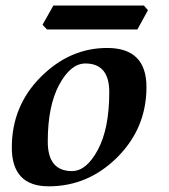

<svg xmlns="http://www.w3.org/2000/svg" viewBox="-20 -653 601 683"><path d="M235.8 -44.4Q287.6 -44.4 328.1 -120.1Q368.7 -195.8 368.7 -325.2Q368.7 -427.2 283.7 -427.2Q231.4 -427.2 190.7 -351.8Q149.9 -276.4 149.9 -149.4Q149.9 -44.4 235.8 -44.4ZM153.3 9.8Q22 9.8 22 -128.4Q22 -275.9 125 -379.2Q228 -482.4 361.3 -482.4Q501 -482.4 501 -343.3Q501 -197.3 397.5 -93.8Q293.9 9.8 153.3 9.8ZM468.8 -548.3H147L131.3 -564.9L169.9 -633.3H491.7L506.3 -616.7Z"/></svg>

Font: Kelvinch
Style: Bold Italic
Weight: 700
Italic angle: -10°
Designer: Paul James Miller
Foundry: High-Logic / Made with FontCreator
Version: Version 3.30 September 23, 2016